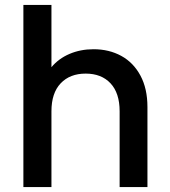

<svg xmlns="http://www.w3.org/2000/svg" viewBox="-20 -760 689 780"><path d="M579 -325V0H466V-308Q466 -382 429 -421.5Q392 -461 328 -461Q264 -461 226.5 -421.5Q189 -382 189 -308V0H75V-740H189V-487Q218 -522 262.5 -541Q307 -560 360 -560Q423 -560 472.5 -533Q522 -506 550.5 -453Q579 -400 579 -325Z"/></svg>

Font: Poppins-tnum Medium
Style: Regular
Weight: 500
Designer: Ninad Kale (Devanagari), Jonny Pinhorn (Latin)
Foundry: Indian Type Foundry
Version: Version 4.004